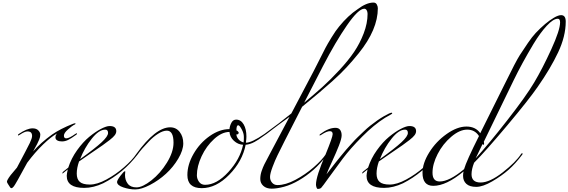

<svg xmlns="http://www.w3.org/2000/svg" viewBox="-20 -1448 4428 1496"><path d="M238 -268Q298 -337 386 -400Q449 -444 550 -484Q562 -488 565 -488Q568 -488 568 -485Q568 -482 566.5 -480.5Q565 -479 563 -478Q561 -477 551.5 -472Q542 -467 510 -439.5Q478 -412 478 -391Q478 -370 496 -370Q519 -370 566 -404Q575 -410 577.5 -410Q580 -410 580 -406Q580 -402 574 -398Q533 -368 509.5 -357Q486 -346 463 -346Q440 -346 426 -354Q412 -362 412 -377.5Q412 -393 424 -408Q378 -382 316 -322.5Q254 -263 192 -180Q100 -10 88 4Q76 18 70.5 18Q65 18 62 15.5Q59 13 54.5 5Q50 -3 42 -14.5Q34 -26 34 -33.5Q34 -41 48 -62.5Q62 -84 80.5 -104.5Q99 -125 112 -142Q194 -296 212 -333.5Q230 -371 230 -388.5Q230 -406 221.5 -415Q213 -424 193 -424Q173 -424 134 -398Q125 -392 122.5 -392Q120 -392 120 -396Q120 -400 126 -404Q190 -448 234 -448Q263 -448 278.5 -432Q294 -416 294 -399Q294 -382 286 -362Q278 -342 269 -325Q260 -308 249.5 -289.5Q239 -271 238 -268Z M508 -128 468 -96Q466 -96 466 -100Q466 -104 473 -111Q480 -118 512 -142Q535 -214 581 -278Q627 -342 675 -381.5Q723 -421 766 -443.5Q809 -466 834 -466Q886 -466 886 -426Q886 -411 875 -395.5Q864 -380 834.5 -357Q805 -334 778.5 -315.5Q752 -297 694.5 -258Q637 -219 596 -190Q578 -139 578 -95.5Q578 -52 601.5 -31Q625 -10 680.5 -10Q736 -10 808.5 -49Q881 -88 946 -144.5Q1011 -201 1042 -248Q1046 -254 1050 -254Q1054 -254 1054 -251Q1054 -248 1052 -244Q941 -100 784 -20Q708 16 636 16Q500 16 500 -78Q500 -92 508 -128ZM604 -208Q722 -293 772 -339.5Q822 -386 822 -412Q822 -438 800 -438Q751 -438 695 -367.5Q639 -297 604 -208Z M956 -110 954 -84Q954 -45 975.5 -16.5Q997 12 1043.5 12Q1090 12 1159.5 -42.5Q1229 -97 1280.5 -180.5Q1332 -264 1332 -336Q1332 -430 1280 -430Q1250 -430 1212 -406Q1174 -382 1140 -346Q1080 -284 1052 -244Q1048 -238 1044 -238Q1040 -238 1040 -241Q1040 -244 1042 -248Q1192 -456 1306 -456Q1352 -456 1380 -420Q1408 -384 1408 -331Q1408 -278 1369 -212Q1330 -146 1273 -94Q1216 -42 1148.5 -7Q1081 28 1034.5 28Q988 28 940.5 12Q893 -4 892 -30Q892 -43 918.5 -78.5Q945 -114 954 -114Q956 -114 956 -110Z M1828 -400 1822 -402Q1822 -381 1838.5 -362.5Q1855 -344 1878 -338Q1880 -351 1880 -371Q1880 -376 1880 -382Q1880 -410 1863 -441Q1846 -472 1836 -472Q1822 -472 1822 -432Q1828 -430 1834 -424Q1840 -418 1840 -413Q1840 -408 1835 -404Q1830 -400 1828 -400ZM1874 -320Q1834 -322 1802.5 -351Q1771 -380 1768 -420Q1709 -420 1648.5 -365Q1588 -310 1551 -231Q1514 -152 1514 -82Q1514 -55 1530.5 -31.5Q1547 -8 1578 -8Q1668 -8 1759.5 -108Q1851 -208 1874 -320ZM1963 -342Q1928 -323 1894 -320Q1869 -192 1766.5 -87Q1664 18 1552 18Q1440 18 1440 -84Q1440 -166 1488.5 -250Q1537 -334 1614 -388Q1691 -442 1768 -442Q1770 -467 1783 -491.5Q1796 -516 1820 -516Q1857 -516 1878.5 -479Q1900 -442 1900 -384Q1900 -368 1896 -336Q1941 -336 2040 -404Q2049 -410 2051.5 -410Q2054 -410 2054 -406Q2054 -402 2047.5 -398Q2041 -394 2022.5 -380.5Q2004 -367 1992.5 -359.5Q1981 -352 1963 -342Z M2350 -648Q2432 -716 2493.5 -771.5Q2555 -827 2624.5 -902Q2694 -977 2739 -1043.5Q2784 -1110 2814 -1188.5Q2844 -1267 2844 -1340Q2844 -1357 2837 -1368.5Q2830 -1380 2818 -1380Q2773 -1380 2684 -1251.5Q2595 -1123 2496 -932ZM2236 -538Q2135 -465 2098 -436Q2042 -392 2038 -392Q2034 -392 2034 -396Q2034 -400 2040 -404Q2162 -492 2250 -564L2424 -894Q2435 -915 2468.5 -981.5Q2502 -1048 2516 -1075Q2530 -1102 2563 -1156Q2596 -1210 2622 -1241Q2692 -1327 2766 -1376Q2835 -1428 2890 -1428Q2908 -1428 2916 -1413Q2924 -1398 2924 -1384Q2924 -1218 2775 -1033Q2725 -971 2680 -923Q2636 -875 2568 -814Q2484 -738 2334 -616L2198 -350Q2162 -278 2142.5 -238.5Q2123 -199 2103.5 -147Q2084 -95 2084 -69Q2084 -43 2100 -24.5Q2116 -6 2142 -6Q2205 -6 2282 -47Q2359 -88 2424 -144.5Q2489 -201 2520 -248Q2524 -254 2528 -254Q2532 -254 2532 -251Q2532 -248 2530 -244Q2476 -172 2422.5 -125Q2369 -78 2309 -43Q2249 -8 2193.5 7Q2138 22 2097 22Q2056 22 2032 0.5Q2008 -21 2008 -53Q2008 -85 2018.5 -115.5Q2029 -146 2039.5 -167Q2050 -188 2082 -248Z M2594 -452Q2619 -452 2630.5 -435.5Q2642 -419 2642 -393.5Q2642 -368 2621 -314Q2600 -260 2568 -191Q2536 -122 2524 -90Q2529 -96 2558.5 -134.5Q2588 -173 2596.5 -183.5Q2605 -194 2634.5 -230.5Q2664 -267 2677 -281.5Q2690 -296 2719 -328.5Q2748 -361 2766 -378Q2784 -395 2812.5 -422.5Q2841 -450 2864 -468Q2922 -514 2970.5 -542Q3019 -570 3032 -570Q3036 -570 3036 -564Q3036 -562 3024 -555Q3006 -545 2980 -530Q2894 -476 2802 -383.5Q2710 -291 2651 -212.5Q2592 -134 2542 -64Q2492 6 2483 15Q2474 24 2456 24Q2450 24 2446 12Q2442 0 2442 -10Q2442 -74 2518 -248Q2572 -380 2572 -403Q2572 -426 2550 -426Q2526 -426 2484 -398Q2475 -392 2472.5 -392Q2470 -392 2470 -396Q2470 -400 2476 -404Q2540 -452 2594 -452Z M2844 -128 2804 -96Q2802 -96 2802 -100Q2802 -104 2809 -111Q2816 -118 2848 -142Q2871 -214 2917 -278Q2963 -342 3011 -381.5Q3059 -421 3102 -443.5Q3145 -466 3170 -466Q3222 -466 3222 -426Q3222 -411 3211 -395.5Q3200 -380 3170.5 -357Q3141 -334 3114.5 -315.5Q3088 -297 3030.5 -258Q2973 -219 2932 -190Q2914 -139 2914 -95.5Q2914 -52 2937.5 -31Q2961 -10 3016.5 -10Q3072 -10 3144.5 -49Q3217 -88 3282 -144.5Q3347 -201 3378 -248Q3382 -254 3386 -254Q3390 -254 3390 -251Q3390 -248 3388 -244Q3277 -100 3120 -20Q3044 16 2972 16Q2836 16 2836 -78Q2836 -92 2844 -128ZM2940 -208Q3058 -293 3108 -339.5Q3158 -386 3158 -412Q3158 -438 3136 -438Q3087 -438 3031 -367.5Q2975 -297 2940 -208Z M3740 -326 3686 -214Q3788 -326 3932.5 -511Q4077 -696 4142 -805Q4207 -914 4275.5 -1064Q4344 -1214 4344 -1274Q4344 -1302 4326 -1302Q4291 -1302 4240 -1247Q4189 -1192 4137 -1106Q4046 -954 3982 -822L3750 -344Q3752 -336 3752 -328Q3752 -320 3746 -320Q3743 -320 3740 -326ZM3712 -388Q3680 -438 3620.5 -438Q3561 -438 3495.5 -382Q3430 -326 3390 -248Q3350 -170 3350 -102Q3350 -34 3406 -34Q3481 -34 3596 -130Q3613 -191 3712 -388ZM3722 -410 3912 -792Q4000 -972 4030.5 -1019Q4061 -1066 4093.5 -1113.5Q4126 -1161 4154 -1191Q4231 -1272 4296 -1310Q4330 -1330 4352 -1330Q4388 -1330 4388 -1280Q4388 -1166 4329 -1040.5Q4270 -915 4170 -772Q4102 -673 3931.5 -470Q3761 -267 3674 -180Q3654 -129 3654 -90Q3654 -26 3725 -26Q3796 -26 3897.5 -105.5Q3999 -185 4040 -248Q4044 -254 4048 -254Q4052 -254 4052 -251Q4052 -248 4050 -244Q3996 -172 3942.5 -125Q3889 -78 3815.5 -35Q3742 8 3690.5 8Q3639 8 3613.5 -15.5Q3588 -39 3588 -78Q3588 -96 3592 -112Q3457 0 3356 0Q3272 0 3272 -102Q3272 -176 3324.5 -260.5Q3377 -345 3459.5 -403.5Q3542 -462 3614 -462Q3686 -462 3722 -410Z"/></svg>

Font: Miama
Style: Regular
Weight: 400
Italic angle: 16.5°
Designer: Linus Romer
Foundry: Linus Romer
Version: 0.32